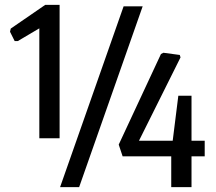

<svg xmlns="http://www.w3.org/2000/svg" viewBox="-20 -766 885 786"><path d="M681 -126H482L466 -174L639 -545L649 -550L716 -541L719 -531L549 -190H687L710 -374H764V-190H818V-126H764V0H681ZM486 -740H564L304 0H226ZM141 -650 53 -598H40L21 -636L24 -649L165 -746H224V-200H141Z"/></svg>

Font: Encode Sans Compressed
Style: Medium
Weight: 500
Designer: Pablo Impallari, Andres Torresi
Foundry: Pablo Impallari, Andres Torresi
Version: Version 1.000; ttfautohint (v1.00) -l 8 -r 50 -G 200 -x 14 -